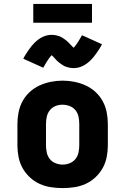

<svg xmlns="http://www.w3.org/2000/svg" viewBox="-20 -953 640 981"><path d="M300 8Q270 8 240 3.5Q210 -1 182.5 -13.5Q155 -26 132.5 -47Q110 -68 95.5 -94Q81 -120 75 -150Q69 -180 69 -210V-320Q69 -350 75 -380Q81 -410 95.5 -436.5Q110 -463 132.5 -483.5Q155 -504 182.5 -516.5Q210 -529 240 -535Q270 -541 300 -541Q330 -541 360 -535Q390 -529 417.5 -516.5Q445 -504 467.5 -483.5Q490 -463 504.5 -436.5Q519 -410 525 -380Q531 -350 531 -320V-210Q531 -180 525 -150Q519 -120 504.5 -94Q490 -68 467.5 -47Q445 -26 417.5 -13.5Q390 -1 360 3.5Q330 8 300 8ZM300 -112Q318 -112 336 -119Q354 -126 365.5 -140.5Q377 -155 381 -173.5Q385 -192 385 -210V-320Q385 -339 381 -357.5Q377 -376 365 -390.5Q353 -405 335 -411.5Q317 -418 299 -418Q280 -418 263 -411Q246 -404 234.5 -389.5Q223 -375 219 -356.5Q215 -338 215 -320V-210Q215 -192 219 -173.5Q223 -155 234.5 -140.5Q246 -126 264 -119Q282 -112 300 -112ZM356 -605Q349 -605 342 -606Q335 -607 329 -608.5Q323 -610 316 -612.5Q309 -615 303.5 -618.5Q298 -622 292 -626Q286 -630 280.5 -634.5Q275 -639 270.5 -643.5Q266 -648 262 -652.5Q258 -657 253 -662.5Q248 -668 244 -671Q240 -667 237.5 -664Q235 -661 232 -657Q229 -653 225.5 -647.5Q222 -642 218 -636Q214 -630 210 -622.5Q206 -615 201 -607L99 -653Q106 -667 113.5 -678.5Q121 -690 128 -700Q135 -710 142 -718.5Q149 -727 156.5 -734.5Q164 -742 174.5 -750Q185 -758 196 -763.5Q207 -769 219 -772Q231 -775 244 -775Q251 -775 258 -774Q265 -773 271 -771.5Q277 -770 284 -767.5Q291 -765 296.5 -761.5Q302 -758 308 -754Q314 -750 319.5 -745.5Q325 -741 329.5 -736.5Q334 -732 338 -727.5Q342 -723 347 -718Q352 -713 356 -709Q360 -713 362.5 -716Q365 -719 368 -723Q371 -727 374.5 -732.5Q378 -738 382 -744Q386 -750 390 -757.5Q394 -765 399 -773L501 -727Q494 -713 486.5 -701.5Q479 -690 472 -680Q465 -670 458 -661.5Q451 -653 443.5 -645.5Q436 -638 425.5 -630Q415 -622 404 -616.5Q393 -611 381 -608Q369 -605 356 -605ZM150 -837V-933H450V-837Z"/></svg>

Font: Iosevka Curly Heavy Extended
Style: Regular
Weight: 900
Width: 7
Monospace: yes
Designer: Belleve Invis
Foundry: Belleve Invis
Version: Version 11.1.0; ttfautohint (v1.8.3)